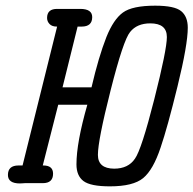

<svg xmlns="http://www.w3.org/2000/svg" viewBox="-20 -642 678 673"><path d="M7.8 -28.8Q7.8 -62 44.9 -62H59.1L180.2 -548.8H179.2Q162.1 -548.8 153.6 -557.9Q145 -566.9 145 -579.1Q145 -611.3 181.2 -610.8H261.2Q303.2 -610.8 303.2 -582Q303.2 -548.8 266.1 -548.8H252L199.2 -335.9H300.8Q325.7 -442.9 353 -512.2Q377.9 -574.2 410.9 -598.1Q443.8 -622.1 523.9 -622.1Q591.8 -622.1 615 -603Q638.2 -584 638.2 -544.9Q638.2 -485.8 602.5 -340.3Q566.9 -194.8 543 -125Q517.1 -46.9 481.9 -17.8Q446.8 11.2 365.2 11.2Q297.4 11.2 272.7 -7.3Q248 -25.9 248 -65.9Q248 -142.1 286.1 -274.9H184.1L129.9 -62H131.8Q166 -62 166 -33.2Q166 0 129.9 0H66.9Q64.9 0 59.6 0.5Q54.2 1 49.8 1Q7.8 1 7.8 -28.8ZM323.2 -99.1Q323.2 -51.3 379.9 -50.8Q429.7 -50.8 453.1 -85.9Q476.1 -118.2 520.5 -293Q564.9 -467.8 564.9 -512.2Q564.9 -560.1 506.8 -560.1Q460 -560.1 436 -529.8Q412.1 -501 367.7 -325.4Q323.2 -149.9 323.2 -99.1Z"/></svg>

Font: CMU Typewriter Text
Style: Italic
Weight: 500
Italic angle: -14.04°
Version: Version 0.7.0